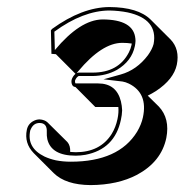

<svg xmlns="http://www.w3.org/2000/svg" viewBox="-20 -459 557 545"><path d="M327.1 -337.4Q269.5 -337.4 202.1 -256.8Q199.7 -253.9 197.8 -251.5Q200.7 -252.4 202.6 -252.9H242.7Q316.4 -252.9 345.7 -310.1Q351.1 -320.8 353 -330.1Q353.5 -333.5 354 -335.4Q340.8 -337.4 327.1 -337.4ZM315.9 -155.3H315.4H250.5L194.3 -211.9Q189.9 -212.4 187 -214.8Q181.6 -221.7 183.1 -231.9Q186 -242.2 194.3 -249.5L138.7 -305.2L126 -306.2L124.5 -373L127.9 -377Q212.9 -438.5 290.5 -439Q372.1 -438.5 407.7 -403.3L464.4 -346.7Q490.7 -318.8 481.9 -275.4Q473.1 -233.9 422.9 -200.7Q410.6 -192.9 399.4 -187.5L430.7 -156.7Q462.9 -122.6 452.1 -67.4Q438 0 369.1 37.1Q314.5 65.9 237.3 66.4Q166.5 65.9 132.3 32.2L75.7 -24.4Q48.3 -52.7 56.2 -90.8Q60.5 -111.3 82.5 -118.7Q87.9 -120.1 92.3 -120.1Q106.9 -119.1 114.7 -111.8L171.4 -55.7Q180.2 -45.4 179.2 -27.8Q187 -27.3 194.8 -26.9Q264.2 -26.9 296.9 -78.6Q308.6 -97.7 313.5 -121.1Q317.4 -139.2 315.9 -155.3ZM270.5 -403.8Q359.4 -403.8 364.3 -349.1Q364.3 -345.2 364.7 -342.8Q364.3 -335 362.8 -328.1Q354 -285.6 312 -260.7Q281.7 -243.7 242.7 -243.2H203.1Q196.3 -239.3 192.9 -230Q192.4 -225.1 194.3 -222.2H258.3Q310.5 -222.2 323.2 -171.4Q326.2 -158.7 326.7 -146Q326.2 -132.3 323.2 -119.1Q305.7 -35.6 222.2 -19.5Q208 -17.1 194.8 -17.1Q125.5 -17.1 114.3 -64Q112.3 -73.7 112.8 -84Q114.3 -109.9 92.3 -109.9Q75.7 -109.9 67.9 -93.3Q66.9 -90.3 65.9 -88.9Q55.2 -39.6 106.4 -14.6Q121.1 -7.8 138.7 -3.9Q158.7 0 180.7 0Q316.9 0 369.1 -85Q381.3 -105.5 385.7 -126Q400.4 -194.8 345.7 -221.7Q336.4 -226.1 328.1 -227.5Q325.7 -228 324.2 -228L273.9 -233.9L322.8 -247.6Q368.2 -260.3 399.9 -302.2Q412.1 -319.3 416 -334Q429.2 -404.8 342.3 -423.8Q317.4 -428.7 290.5 -429.2Q215.8 -428.7 134.3 -369.1L135.7 -316.9Q207.5 -402.8 270.5 -403.8Z"/></svg>

Font: Linux Biolinum Shadow O
Style: Italic
Weight: 400
Italic angle: -12°
Designer: Philipp H. Poll
Foundry: Philipp H. Poll
Version: Version 0.6.2